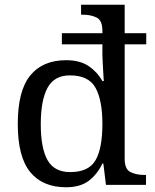

<svg xmlns="http://www.w3.org/2000/svg" viewBox="-20 -780 654 810"><path d="M259 10Q160 10 107.5 -54Q55 -118 55 -257Q55 -397 107.5 -461.5Q160 -526 259 -526Q317 -526 353.5 -501.5Q390 -477 412 -438H418Q418 -438 417 -451.5Q416 -465 415 -484.5Q414 -504 413 -522.5Q412 -541 412 -551V-593H241V-640H412V-650Q412 -694 387.5 -706Q363 -718 330 -718H322V-760H506V-640H597V-593H506V-110Q506 -66 530.5 -54Q555 -42 588 -42H596V0H427L416 -90H412Q390 -44 354 -17Q318 10 259 10ZM276 -54Q354 -54 383 -104Q412 -154 412 -257Q412 -357 383 -409.5Q354 -462 275 -462Q209 -462 180.5 -409.5Q152 -357 152 -256Q152 -155 180.5 -104.5Q209 -54 276 -54Z"/></svg>

Font: Noto Serif Makasar
Style: Regular
Weight: 400
Designer: Sérgio Martins
Version: Version 1.001; ttfautohint (v1.8.4.7-5d5b)